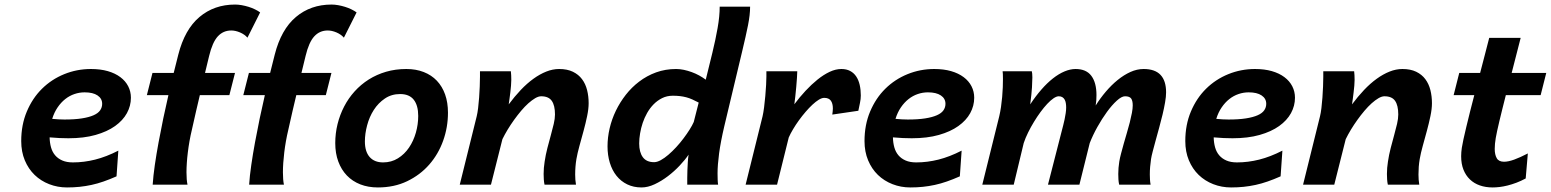

<svg xmlns="http://www.w3.org/2000/svg" viewBox="-20 -803 6745 835"><path d="M348.1 -401.4Q325.2 -401.4 303.7 -394Q282.2 -386.7 263.7 -372.1Q245.1 -357.4 230.5 -335.9Q215.8 -314.5 207 -286.1Q235.4 -283.2 260.3 -283.2Q304.7 -283.2 335.9 -288.1Q367.2 -293 387 -301.8Q406.7 -310.5 415.5 -323.2Q424.3 -335.9 424.3 -351.6Q424.3 -374.5 404.3 -387.9Q384.3 -401.4 348.1 -401.4ZM486.8 -36.1Q457 -22.9 430.4 -13.7Q403.8 -4.4 377.9 1.2Q352.1 6.8 325.9 9.5Q299.8 12.2 271.5 12.2Q230.5 12.2 194.1 -2Q157.7 -16.1 130.6 -42.2Q103.5 -68.4 87.9 -105.7Q72.3 -143.1 72.3 -189.5Q72.3 -260.3 96.7 -318.1Q121.1 -376 162.6 -417Q204.1 -458 259.3 -480.5Q314.5 -502.9 375.5 -502.9Q416.5 -502.9 448.7 -493.7Q481 -484.4 503.4 -467.5Q525.9 -450.7 537.6 -427.7Q549.3 -404.8 549.3 -377.9Q549.3 -342.8 532 -311Q514.6 -279.3 480.5 -254.9Q446.3 -230.5 395.5 -216.1Q344.7 -201.7 277.8 -201.7Q260.7 -201.7 239 -202.6Q217.3 -203.6 195.8 -205.6Q196.3 -182.1 201.9 -162.1Q207.5 -142.1 219.7 -127.7Q231.9 -113.3 251 -105Q270 -96.7 296.9 -96.7Q345.2 -96.7 393.8 -108.9Q442.4 -121.1 494.6 -147.9Z M1056.2 -639.2Q1043.9 -653.3 1023.9 -661.9Q1003.9 -670.4 985.8 -670.4Q950.7 -670.4 927.2 -644.8Q903.8 -619.1 889.6 -560.1L871.6 -485.8H1002L977.5 -389.2H849.1Q841.3 -356.9 833 -320.8Q824.7 -284.7 814.5 -238.8Q808.6 -214.4 804.2 -189.5Q799.8 -164.6 796.9 -140.6Q793.9 -116.7 792.5 -94.7Q791 -72.8 791 -53.7Q791 -20.5 795.4 0H644Q646.5 -38.1 653.3 -85.4Q660.2 -132.8 669.7 -184.3Q679.2 -235.8 690.2 -288.6Q701.2 -341.3 712.4 -389.2H618.7L643.1 -485.8H735.4L755.4 -565.4Q783.2 -674.8 847.4 -729Q911.6 -783.2 1002.4 -783.2Q1016.1 -783.2 1031.2 -780.5Q1046.4 -777.8 1061.3 -773.2Q1076.2 -768.6 1089.1 -762.2Q1102.1 -755.9 1111.3 -749Z M1475.6 -639.2Q1463.4 -653.3 1443.4 -661.9Q1423.3 -670.4 1405.3 -670.4Q1370.1 -670.4 1346.7 -644.8Q1323.2 -619.1 1309.1 -560.1L1291 -485.8H1421.4L1397 -389.2H1268.6Q1260.7 -356.9 1252.4 -320.8Q1244.1 -284.7 1233.9 -238.8Q1228 -214.4 1223.6 -189.5Q1219.2 -164.6 1216.3 -140.6Q1213.4 -116.7 1211.9 -94.7Q1210.4 -72.8 1210.4 -53.7Q1210.4 -20.5 1214.8 0H1063.5Q1065.9 -38.1 1072.8 -85.4Q1079.6 -132.8 1089.1 -184.3Q1098.6 -235.8 1109.6 -288.6Q1120.6 -341.3 1131.8 -389.2H1038.1L1062.5 -485.8H1154.8L1174.8 -565.4Q1202.6 -674.8 1266.8 -729Q1331.1 -783.2 1421.9 -783.2Q1435.5 -783.2 1450.7 -780.5Q1465.8 -777.8 1480.7 -773.2Q1495.6 -768.6 1508.5 -762.2Q1521.5 -755.9 1530.8 -749Z M1720.2 -394Q1682.6 -394 1653.8 -374.5Q1625 -355 1605.7 -325Q1586.4 -294.9 1576.7 -258.3Q1566.9 -221.7 1566.9 -188Q1566.9 -143.6 1587.6 -120.1Q1608.4 -96.7 1646 -96.7Q1682.1 -96.7 1710.7 -114.5Q1739.3 -132.3 1758.8 -161.1Q1778.3 -189.9 1788.6 -226.1Q1798.8 -262.2 1798.8 -298.8Q1798.8 -344.7 1779.3 -369.4Q1759.8 -394 1720.2 -394ZM1438 -180.7Q1438 -223.1 1448 -263.4Q1458 -303.7 1476.6 -339.6Q1495.1 -375.5 1522.2 -405.5Q1549.3 -435.5 1583.7 -457.3Q1618.2 -479 1659.2 -491Q1700.2 -502.9 1747.1 -502.9Q1789.1 -502.9 1822.8 -489.7Q1856.4 -476.6 1879.9 -451.9Q1903.3 -427.2 1915.8 -392.1Q1928.2 -356.9 1928.2 -313Q1928.2 -249.5 1907.2 -190.9Q1886.2 -132.3 1846.7 -87.2Q1807.1 -42 1750.7 -14.9Q1694.3 12.2 1623.5 12.2Q1581.1 12.2 1546.9 -1.2Q1512.7 -14.6 1488.5 -39.8Q1464.4 -64.9 1451.2 -100.6Q1438 -136.2 1438 -180.7Z M2348.1 0Q2345.7 -11.2 2345 -22.9Q2344.2 -34.7 2344.2 -46.4Q2344.2 -72.8 2348.6 -100.1Q2353 -129.9 2360.6 -159.2Q2368.2 -188.5 2375.5 -214.8Q2382.8 -241.2 2388.2 -264.2Q2393.6 -287.1 2393.6 -305.2Q2393.6 -344.7 2379.6 -364.5Q2365.7 -384.3 2333.5 -384.3Q2321.8 -384.3 2307.6 -376Q2293.5 -367.7 2277.8 -353.8Q2262.2 -339.8 2246.3 -321Q2230.5 -302.2 2215.6 -281.5Q2200.7 -260.7 2187.7 -239.3Q2174.8 -217.8 2165 -197.8L2115.2 0H1979.5L2053.2 -297.4Q2056.6 -311 2059.3 -332.8Q2062 -354.5 2063.7 -378.7Q2065.4 -402.8 2066.4 -426.8Q2067.4 -450.7 2067.4 -469.7V-493.2H2201.7Q2202.6 -484.9 2203.1 -475.6Q2203.6 -466.3 2203.6 -455.6Q2203.6 -444.8 2202.4 -430.7Q2201.2 -416.5 2199.5 -401.9Q2197.8 -387.2 2195.8 -373.3Q2193.8 -359.4 2192.4 -349.1Q2217.8 -383.3 2244.9 -411.9Q2272 -440.4 2299.8 -460.4Q2327.6 -480.5 2355.7 -491.7Q2383.8 -502.9 2411.6 -502.9Q2446.8 -502.9 2471.4 -491Q2496.1 -479 2511.2 -458.7Q2526.4 -438.5 2533.2 -411.4Q2540 -384.3 2540 -354Q2540 -329.6 2533.4 -298.1Q2526.9 -266.6 2517.8 -233.4Q2508.8 -200.2 2500 -168.5Q2491.2 -136.7 2486.8 -111.3Q2483.9 -94.2 2482.7 -77.6Q2481.4 -61 2481.4 -43.9Q2481.4 -32.7 2482.2 -21.7Q2482.9 -10.7 2484.9 0Z M3242.2 -773.9Q3242.2 -738.8 3232.9 -692.4Q3223.6 -646 3208 -581.1L3129.9 -253.9Q3114.3 -187.5 3107.4 -136.5Q3100.6 -85.4 3100.6 -48.8Q3100.6 -35.2 3101.1 -21.7Q3101.6 -8.3 3103 0H2968.8V-29.3Q2968.8 -45.4 2969.5 -62.5Q2970.2 -79.6 2971.2 -97.2Q2972.2 -114.7 2974.6 -130.4Q2959.5 -107.9 2936 -83Q2912.6 -58.1 2884.8 -36.9Q2856.9 -15.6 2827.1 -1.7Q2797.4 12.2 2770 12.2Q2735.4 12.2 2707.8 -1.2Q2680.2 -14.6 2661.1 -38.6Q2642.1 -62.5 2632.1 -95.2Q2622.1 -127.9 2622.1 -166.5Q2622.1 -205.1 2631.3 -244.9Q2640.6 -284.7 2658.4 -321.5Q2676.3 -358.4 2701.7 -390.9Q2727.1 -423.3 2759.3 -447.8Q2793 -473.6 2833.5 -488.3Q2874 -502.9 2920.4 -502.9Q2936.5 -502.9 2953.9 -499.3Q2971.2 -495.6 2988 -489.5Q3004.9 -483.4 3020.5 -474.9Q3036.1 -466.3 3049.3 -456.5L3078.1 -573.7Q3091.8 -629.9 3100.8 -680.9Q3109.9 -731.9 3109.9 -773.9ZM3018.6 -356.9Q3003.9 -364.7 2990.7 -370.6Q2977.5 -376.5 2964.6 -379.9Q2951.7 -383.3 2937.5 -385Q2923.3 -386.7 2906.2 -386.7Q2880.4 -386.7 2859.4 -376.2Q2838.4 -365.7 2821.8 -348.6Q2806.2 -332.5 2794.4 -311.8Q2782.7 -291 2775.1 -268.6Q2767.6 -246.1 2763.7 -222.9Q2759.8 -199.7 2759.8 -179.2Q2759.8 -141.1 2775.6 -119.4Q2791.5 -97.7 2824.7 -97.7Q2837.4 -97.7 2853.5 -106.4Q2869.6 -115.2 2886.7 -129.9Q2903.8 -144.5 2920.9 -163.1Q2938 -181.6 2952.6 -201.2Q2967.3 -220.7 2979 -239.3Q2990.7 -257.8 2997.1 -272.5Z M3222.7 0 3296.4 -297.4Q3299.8 -312 3303 -336.2Q3306.2 -360.4 3308.3 -385.7Q3310.5 -411.1 3311.8 -434.1Q3313 -457 3313 -469.7V-493.2H3447.3Q3447.3 -483.9 3446 -465.3Q3444.8 -446.8 3442.9 -425.3Q3440.9 -403.8 3438.7 -383.3Q3436.5 -362.8 3434.6 -349.6Q3457.5 -380.4 3483.2 -408Q3508.8 -435.5 3535.2 -456.8Q3561.5 -478 3587.9 -490.5Q3614.3 -502.9 3639.2 -502.9Q3661.1 -502.9 3677.2 -494.4Q3693.4 -485.8 3703.6 -470.5Q3713.9 -455.1 3718.8 -433.8Q3723.6 -412.6 3723.6 -387.7Q3723.6 -372.1 3720 -355.5Q3716.3 -338.9 3712.9 -321.3L3599.6 -304.7Q3600.6 -312 3601.3 -318.6Q3602.1 -325.2 3602.1 -331.1Q3602.1 -353 3593.3 -365.2Q3584.5 -377.4 3564.5 -377.4Q3554.2 -377.4 3541 -369.4Q3527.8 -361.3 3513.2 -347.7Q3498.5 -334 3483.4 -316.4Q3468.3 -298.8 3454.3 -279.5Q3440.4 -260.3 3429 -241Q3417.5 -221.7 3410.2 -205.1L3359.4 0Z M4015.6 -401.4Q3992.7 -401.4 3971.2 -394Q3949.7 -386.7 3931.2 -372.1Q3912.6 -357.4 3897.9 -335.9Q3883.3 -314.5 3874.5 -286.1Q3902.8 -283.2 3927.7 -283.2Q3972.2 -283.2 4003.4 -288.1Q4034.7 -293 4054.4 -301.8Q4074.2 -310.5 4083 -323.2Q4091.8 -335.9 4091.8 -351.6Q4091.8 -374.5 4071.8 -387.9Q4051.8 -401.4 4015.6 -401.4ZM4154.3 -36.1Q4124.5 -22.9 4097.9 -13.7Q4071.3 -4.4 4045.4 1.2Q4019.5 6.8 3993.4 9.5Q3967.3 12.2 3939 12.2Q3897.9 12.2 3861.6 -2Q3825.2 -16.1 3798.1 -42.2Q3771 -68.4 3755.4 -105.7Q3739.7 -143.1 3739.7 -189.5Q3739.7 -260.3 3764.2 -318.1Q3788.6 -376 3830.1 -417Q3871.6 -458 3926.8 -480.5Q3981.9 -502.9 4043 -502.9Q4084 -502.9 4116.2 -493.7Q4148.4 -484.4 4170.9 -467.5Q4193.4 -450.7 4205.1 -427.7Q4216.8 -404.8 4216.8 -377.9Q4216.8 -342.8 4199.5 -311Q4182.1 -279.3 4147.9 -254.9Q4113.8 -230.5 4063 -216.1Q4012.2 -201.7 3945.3 -201.7Q3928.2 -201.7 3906.5 -202.6Q3884.8 -203.6 3863.3 -205.6Q3863.8 -182.1 3869.4 -162.1Q3875 -142.1 3887.2 -127.7Q3899.4 -113.3 3918.5 -105Q3937.5 -96.7 3964.4 -96.7Q4012.7 -96.7 4061.3 -108.9Q4109.9 -121.1 4162.1 -147.9Z M4847.2 0Q4844.7 -11.2 4844 -22.9Q4843.3 -34.7 4843.3 -46.4Q4843.3 -72.8 4847.7 -100.1Q4850.1 -115.2 4855.5 -135.5Q4860.8 -155.8 4867.2 -178.5Q4873.5 -201.2 4880.6 -224.6Q4887.7 -248 4893.3 -270.3Q4898.9 -292.5 4902.6 -311.8Q4906.2 -331.1 4906.2 -344.7Q4906.2 -365.2 4899.2 -374.8Q4892.1 -384.3 4872.6 -384.3Q4857.9 -384.3 4836.9 -365.2Q4815.9 -346.2 4794.2 -316.4Q4772.5 -286.6 4752.4 -250.7Q4732.4 -214.8 4719.2 -180.7L4674.3 0H4537.6L4598.1 -235.8Q4600.6 -245.1 4603.8 -257.8Q4606.9 -270.5 4609.9 -283.9Q4612.8 -297.4 4614.7 -310.8Q4616.7 -324.2 4616.7 -335.9Q4616.7 -345.7 4615.2 -354.5Q4613.8 -363.3 4610.1 -369.9Q4606.4 -376.5 4600.1 -380.4Q4593.8 -384.3 4584.5 -384.3Q4574.7 -384.3 4561.8 -375.5Q4548.8 -366.7 4534.4 -351.3Q4520 -335.9 4505.1 -315.7Q4490.2 -295.4 4476.6 -272.9Q4462.9 -250.5 4451.2 -226.8Q4439.5 -203.1 4432.1 -180.7L4388.7 0H4252L4325.7 -297.4Q4330.1 -315.9 4333.3 -337.6Q4336.4 -359.4 4338.4 -381.3Q4340.3 -403.3 4341.1 -423.6Q4341.8 -443.8 4341.8 -460Q4341.8 -484.9 4340.3 -493.2H4467.3Q4468.3 -488.8 4469 -482.4Q4469.7 -476.1 4469.7 -466.3Q4469.7 -450.2 4468 -422.6Q4466.3 -395 4460.4 -349.1Q4483.9 -384.8 4508.8 -413.3Q4533.7 -441.9 4559.1 -461.9Q4584.5 -481.9 4609.6 -492.4Q4634.8 -502.9 4657.7 -502.9Q4704.1 -502.9 4726.3 -473.1Q4748.5 -443.4 4748.5 -389.6Q4748.5 -378.9 4747.8 -367.7Q4747.1 -356.4 4745.1 -344.2Q4764.6 -375.5 4789.1 -404.3Q4813.5 -433.1 4840.6 -455.1Q4867.7 -477.1 4896.2 -490Q4924.8 -502.9 4953.6 -502.9Q5002.9 -502.9 5027.1 -477.3Q5051.3 -451.7 5051.3 -401.4Q5051.3 -382.8 5046.9 -357.7Q5042.5 -332.5 5035.9 -304.7Q5029.3 -276.9 5021.2 -247.8Q5013.2 -218.8 5006.1 -192.9Q4999 -167 4993.4 -145.5Q4987.8 -124 4985.8 -111.3Q4983.4 -94.2 4981.9 -77.6Q4980.5 -61 4980.5 -43.9Q4980.5 -32.7 4981.2 -21.7Q4981.9 -10.7 4983.9 0Z M5410.6 -401.4Q5387.7 -401.4 5366.2 -394Q5344.7 -386.7 5326.2 -372.1Q5307.6 -357.4 5293 -335.9Q5278.3 -314.5 5269.5 -286.1Q5297.9 -283.2 5322.8 -283.2Q5367.2 -283.2 5398.4 -288.1Q5429.7 -293 5449.5 -301.8Q5469.2 -310.5 5478 -323.2Q5486.8 -335.9 5486.8 -351.6Q5486.8 -374.5 5466.8 -387.9Q5446.8 -401.4 5410.6 -401.4ZM5549.3 -36.1Q5519.5 -22.9 5492.9 -13.7Q5466.3 -4.4 5440.4 1.2Q5414.6 6.8 5388.4 9.5Q5362.3 12.2 5334 12.2Q5293 12.2 5256.6 -2Q5220.2 -16.1 5193.1 -42.2Q5166 -68.4 5150.4 -105.7Q5134.8 -143.1 5134.8 -189.5Q5134.8 -260.3 5159.2 -318.1Q5183.6 -376 5225.1 -417Q5266.6 -458 5321.8 -480.5Q5377 -502.9 5438 -502.9Q5479 -502.9 5511.2 -493.7Q5543.5 -484.4 5565.9 -467.5Q5588.4 -450.7 5600.1 -427.7Q5611.8 -404.8 5611.8 -377.9Q5611.8 -342.8 5594.5 -311Q5577.1 -279.3 5543 -254.9Q5508.8 -230.5 5458 -216.1Q5407.2 -201.7 5340.3 -201.7Q5323.2 -201.7 5301.5 -202.6Q5279.8 -203.6 5258.3 -205.6Q5258.8 -182.1 5264.4 -162.1Q5270 -142.1 5282.2 -127.7Q5294.4 -113.3 5313.5 -105Q5332.5 -96.7 5359.4 -96.7Q5407.7 -96.7 5456.3 -108.9Q5504.9 -121.1 5557.1 -147.9Z M6015.6 0Q6013.2 -11.2 6012.5 -22.9Q6011.7 -34.7 6011.7 -46.4Q6011.7 -72.8 6016.1 -100.1Q6020.5 -129.9 6028.1 -159.2Q6035.6 -188.5 6043 -214.8Q6050.3 -241.2 6055.7 -264.2Q6061 -287.1 6061 -305.2Q6061 -344.7 6047.1 -364.5Q6033.2 -384.3 6001 -384.3Q5989.3 -384.3 5975.1 -376Q5960.9 -367.7 5945.3 -353.8Q5929.7 -339.8 5913.8 -321Q5897.9 -302.2 5883.1 -281.5Q5868.2 -260.7 5855.2 -239.3Q5842.3 -217.8 5832.5 -197.8L5782.7 0H5647L5720.7 -297.4Q5724.1 -311 5726.8 -332.8Q5729.5 -354.5 5731.2 -378.7Q5732.9 -402.8 5733.9 -426.8Q5734.9 -450.7 5734.9 -469.7V-493.2H5869.1Q5870.1 -484.9 5870.6 -475.6Q5871.1 -466.3 5871.1 -455.6Q5871.1 -444.8 5869.9 -430.7Q5868.7 -416.5 5866.9 -401.9Q5865.2 -387.2 5863.3 -373.3Q5861.3 -359.4 5859.9 -349.1Q5885.3 -383.3 5912.4 -411.9Q5939.5 -440.4 5967.3 -460.4Q5995.1 -480.5 6023.2 -491.7Q6051.3 -502.9 6079.1 -502.9Q6114.3 -502.9 6138.9 -491Q6163.6 -479 6178.7 -458.7Q6193.8 -438.5 6200.7 -411.4Q6207.5 -384.3 6207.5 -354Q6207.5 -329.6 6200.9 -298.1Q6194.3 -266.6 6185.3 -233.4Q6176.3 -200.2 6167.5 -168.5Q6158.7 -136.7 6154.3 -111.3Q6151.4 -94.2 6150.1 -77.6Q6148.9 -61 6148.9 -43.9Q6148.9 -32.7 6149.7 -21.7Q6150.4 -10.7 6152.3 0Z M6528.8 -389.2Q6521 -358.4 6513.9 -330.1Q6506.8 -301.8 6501 -277.3Q6495.1 -252.9 6491 -233.6Q6486.8 -214.4 6484.9 -202.6Q6480.5 -176.8 6480.5 -155.3Q6480.5 -130.4 6489.3 -115Q6498 -99.6 6521 -99.6Q6539.6 -99.6 6565.2 -108.9Q6590.8 -118.2 6624.5 -135.7L6615.2 -26.9Q6595.2 -16.1 6575.2 -8.5Q6555.2 -1 6536.6 3.7Q6518.1 8.3 6501.5 10.3Q6484.9 12.2 6471.7 12.2Q6440.9 12.2 6415.8 3.4Q6390.6 -5.4 6372.6 -22.7Q6354.5 -40 6344.5 -65.2Q6334.5 -90.3 6334.5 -123.5Q6334.5 -141.1 6337.4 -160.2Q6339.4 -173.8 6344.5 -197.3Q6349.6 -220.7 6356.9 -251Q6364.3 -281.2 6373 -316.7Q6381.8 -352.1 6391.6 -389.2H6301.8L6326.2 -485.8H6417Q6428.2 -529.3 6438.5 -568.4Q6448.7 -607.4 6456.5 -638.2H6593.3L6554.2 -485.8H6704.6L6680.2 -389.2Z"/></svg>

Font: Andika New Basic
Style: Bold Italic
Weight: 700
Italic angle: -14°
Designer: Victor Gaultney, Annie Olsen, Pablo Ugerman
Foundry: SIL International
Version: Version 5.500